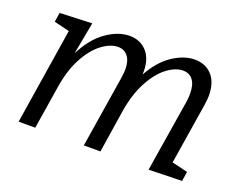

<svg xmlns="http://www.w3.org/2000/svg" viewBox="-91 -701 1088 869"><g transform="rotate(20 453.5 -267.0)"><path d="M779 -65 855 -47 848 -1 688 3 744 -345Q747 -366 747 -384Q747 -427 730 -449.5Q713 -472 682 -472Q646 -472 606 -442Q566 -412 533.5 -352Q501 -292 487 -207L455 0H375L430 -345Q434 -375 434 -386Q434 -428 416.5 -450Q399 -472 369 -472Q333 -472 292.5 -442Q252 -412 219.5 -352Q187 -292 174 -207L141 0H61L134 -463L60 -481L67 -526L222 -532L193 -377Q233 -457 290 -497Q347 -537 401 -537Q455 -537 487 -499Q519 -461 515 -392Q555 -465 609.5 -501Q664 -537 715 -537Q767 -537 798.5 -502.5Q830 -468 830 -404Q830 -391 826 -361Z"/></g></svg>

Font: Bitter Pro
Style: Italic
Weight: 400
Italic angle: -9°
Designer: Sol Matas, and Bitter project Authors
Foundry: Sol Matas
Version: Version 1.010